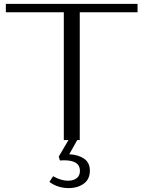

<svg xmlns="http://www.w3.org/2000/svg" viewBox="-20 -720 737 987"><path d="M377 0 336 73Q382 75 412 95.5Q442 116 442 157Q442 202 410 224.5Q378 247 335 247Q276 247 234 215L253 186Q294 209 329 209Q357 209 374 196Q391 183 391 158Q391 104 309 104L288 105L282 85L332 0H308V-657H10V-700H687V-657H390V0Z"/></svg>

Font: Fahkwang Light
Style: Regular
Weight: 300
Version: Version 1.000; ttfautohint (v1.6)